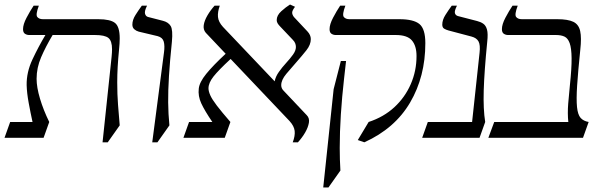

<svg xmlns="http://www.w3.org/2000/svg" viewBox="-30 -610 2651 850"><path d="M-10 0 15 -70H114Q105 -111 97 -154.5Q89 -198 88 -233Q87 -290 113.5 -346.5Q140 -403 171 -455H99Q89 -455 80.5 -460.5Q72 -466 72 -481Q72 -502 87.5 -531.5Q103 -561 119 -585H142Q127 -545 135 -535Q143 -525 160 -525H405Q458 -525 479 -508.5Q500 -492 500 -440Q500 -419 497 -390Q493 -350 491 -314.5Q489 -279 489 -245Q489 -193 492.5 -146.5Q496 -100 500 -55L447 20H424L464 -358Q465 -368 465.5 -376.5Q466 -385 466 -392Q466 -429 450 -442Q434 -455 390 -455H203Q172 -403 152 -356.5Q132 -310 132 -261Q132 -224 147 -173.5Q162 -123 188 -70L163 0Z M625 -535 691 -518Q715 -512 725.5 -495Q736 -478 731 -425Q722 -338 718 -273Q714 -208 714.5 -156.5Q715 -105 720 -55L667 20H644L696 -378Q700 -407 695 -425.5Q690 -444 668 -450L584 -470Q573 -473 564.5 -480.5Q556 -488 556 -501Q556 -522 570 -544Q584 -566 598 -585H621Q609 -561 612 -549.5Q615 -538 625 -535Z M1328 -100Q1341 -87 1337.5 -66.5Q1334 -46 1321 -23.5Q1308 -1 1289 20H1266Q1277 -9 1274.5 -30.5Q1272 -52 1252 -74L991 -349Q937 -299 915 -271Q893 -243 893 -219Q893 -206 901 -188Q909 -170 930 -142.5Q951 -115 990 -70L965 0H782L807 -70H910Q876 -120 861 -152.5Q846 -185 850 -218Q853 -246 883 -283Q913 -320 969 -372L881 -465Q869 -479 872 -499Q875 -519 888.5 -542Q902 -565 920 -585H943Q933 -557 935 -535Q937 -513 957 -491L1204 -231L1186 -250Q1190 -271 1204.5 -291.5Q1219 -312 1236.5 -331Q1254 -350 1267 -368Q1280 -386 1280 -402Q1280 -410 1277 -418Q1274 -426 1266 -434L1210 -493Q1204 -499 1199.5 -506Q1195 -513 1195 -521Q1195 -542 1215.5 -560.5Q1236 -579 1254 -590L1276 -580Q1264 -564 1263.5 -555Q1263 -546 1271 -535L1331 -471Q1346 -455 1346 -437Q1346 -412 1326.5 -387.5Q1307 -363 1285 -338Q1260 -310 1237.5 -283Q1215 -256 1215 -233Q1215 -219 1225 -209Z M1583 20 1554 10 1602 -70Q1669 -92 1716 -135.5Q1763 -179 1788.5 -237.5Q1814 -296 1814 -362Q1814 -407 1793.5 -431Q1773 -455 1722 -455H1456Q1446 -455 1437.5 -460.5Q1429 -466 1429 -481Q1429 -502 1444.5 -531.5Q1460 -561 1476 -585H1499Q1484 -545 1492 -535Q1500 -525 1517 -525H1738Q1801 -525 1827 -503.5Q1853 -482 1853 -419Q1853 -271 1785.5 -156Q1718 -41 1583 20ZM1401 220 1447 -215 1479 -340H1502L1493 -260Q1484 -181 1479 -103.5Q1474 -26 1474 45Q1474 97 1477 145L1424 220Z M1997 -539 2082 -517Q2098 -513 2109.5 -505Q2121 -497 2126 -479Q2131 -461 2127 -425Q2114 -294 2111.5 -210Q2109 -126 2118 -70L2093 0H1839L1864 -70H2060L2093 -376Q2097 -411 2088.5 -426.5Q2080 -442 2058 -448L1956 -475Q1945 -478 1936.5 -483Q1928 -488 1928 -501Q1928 -522 1942 -544Q1956 -566 1970 -585H1993Q1981 -561 1984 -551.5Q1987 -542 1997 -539Z M2539 -390Q2529 -293 2525 -231.5Q2521 -170 2524.5 -136Q2528 -102 2540.5 -88Q2553 -74 2576 -70L2551 0H2132L2158 -70H2486Q2482 -108 2485.5 -151.5Q2489 -195 2493 -233Q2501 -308 2500.5 -352.5Q2500 -397 2492 -419Q2484 -441 2469 -448Q2454 -455 2431 -455H2219Q2209 -455 2200.5 -460.5Q2192 -466 2192 -481Q2192 -502 2207.5 -531.5Q2223 -561 2239 -585H2262Q2247 -545 2255 -535Q2263 -525 2280 -525H2437Q2484 -525 2508 -513.5Q2532 -502 2538.5 -472.5Q2545 -443 2539 -390Z"/></svg>

Font: Bona Nova SC
Style: Italic
Weight: 400
Italic angle: -4°
Designer: Mateusz Machalski
Foundry: Capitalics
Version: Version 4.001; ttfautohint (v1.8.4.7-5d5b)